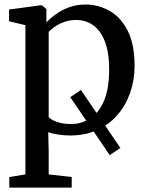

<svg xmlns="http://www.w3.org/2000/svg" viewBox="-20 -586 646 846"><path d="M463.5 97.5 289.5 -158 336.5 -189.5 510.5 66ZM21 240.5V194L92 182.5V-475L20 -492.5V-544L161 -563H164.5L184.5 -546V-487Q200.5 -504.5 225.2 -522.8Q250 -541 283.2 -553.5Q316.5 -566 356.5 -566Q413.5 -566 463 -538Q512.5 -510 542.8 -450.2Q573 -390.5 573 -295.5Q573 -232 553.2 -176.5Q533.5 -121 496.8 -78.8Q460 -36.5 407.5 -12.8Q355 11 289.5 11Q264.5 11 237 7Q209.5 3 192.5 -3.5L194.5 80V182.5L296 194V240.5ZM292.5 -39.5Q340 -39.5 378.2 -64.8Q416.5 -90 438.8 -143.2Q461 -196.5 461 -281Q461 -338.5 449.8 -379.8Q438.5 -421 418.5 -447.2Q398.5 -473.5 372.5 -485.8Q346.5 -498 316.5 -498Q288.5 -498 264.8 -489.8Q241 -481.5 223 -469.2Q205 -457 194.5 -446V-70.5Q202.5 -59.5 229.5 -49.5Q256.5 -39.5 292.5 -39.5Z"/></svg>

Font: Merriweather 28pt
Style: Regular
Weight: 400
Version: Version 2.100